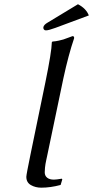

<svg xmlns="http://www.w3.org/2000/svg" viewBox="-20 -867 435 897"><path d="M189 -62Q189 -45.9 200.2 -36.9Q211.4 -27.8 231.9 -27.8Q242.2 -27.8 269 -32.2L271 -28.8L263.2 -2.9Q215.8 9.8 172.9 9.8Q145.5 9.8 124.3 -2.4Q103 -14.6 103 -41Q103 -50.8 123 -147.9L191.9 -481.9Q221.2 -624.5 222.2 -669.9L225.1 -672.9Q239.7 -673.8 254.6 -677.2Q269.5 -680.7 276.1 -682.6Q282.7 -684.6 299.8 -691.2Q316.9 -697.8 318.8 -698.2Q327.6 -698.2 326.2 -688Q299.8 -610.8 275.9 -500L200.2 -138.2L196.3 -120.1Q193.4 -106.4 192.4 -100.3Q191.4 -94.2 190.2 -83.5Q189 -72.8 189 -62ZM344.2 -847.2Q382.3 -827.6 395 -794.9L238.8 -736.8Q207 -725.1 194.3 -725.1Q188 -725.1 184.8 -729.7Q181.6 -734.4 182.6 -740.2Q185.1 -751.5 202.1 -761.2Z"/></svg>

Font: Linux Biolinum G
Style: Italic
Weight: 400
Italic angle: -12°
Designer: Philipp H. Poll
Foundry: Philipp H. Poll
Version: Version 0.5.1